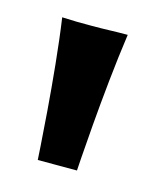

<svg xmlns="http://www.w3.org/2000/svg" viewBox="-53 -738 252 317"><g transform="rotate(15 73.0 -580.0)"><path d="M129 -699C102 -699 95 -698 68 -698C47 -698 38 -698 17 -699C31 -603 39 -461 39 -461H106C106 -461 114 -594 129 -699Z"/></g></svg>

Font: Mouse Memoirs
Style: Regular
Weight: 400
Designer: Astigmatic (AOETI)
Foundry: Astigmatic (AOETI)
Version: Version 1.000